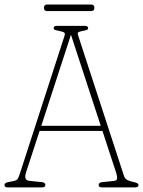

<svg xmlns="http://www.w3.org/2000/svg" viewBox="-24 -812 620 832"><path d="M172.5 -10.5Q172.5 0 158.5 0H9Q-4.5 0 -4.5 -10.5Q-4.5 -20 12.5 -23L35 -27.5Q49 -30 53.8 -38.8Q58.5 -47.5 64.5 -67L254.5 -653.5Q259 -666.5 255 -670.2Q251 -674 236.5 -677Q223 -679.5 215.8 -681.8Q208.5 -684 208.5 -689.5Q208.5 -700 222.5 -700H343.5Q358 -700 358 -689.5Q358 -684.5 351 -682Q344 -679.5 330.5 -677Q319 -675 315 -672Q311 -669 314.5 -658.5L513.5 -49Q517.5 -37.5 527.2 -32.2Q537 -27 555 -23Q576 -19.5 576 -10.5Q576 0 561.5 0H417.5Q403.5 0 403.5 -10.5Q403.5 -22 421 -23L469.5 -28Q481.5 -29 483.2 -37.2Q485 -45.5 479.5 -63L420 -244.5H147.5L89.5 -67Q83 -47.5 86.8 -38.2Q90.5 -29 106.5 -28L155.5 -23Q172.5 -22 172.5 -10.5ZM155 -267H412.5L283.5 -661.5ZM166.5 -778Q166.5 -792.5 180.5 -792.5H370.5Q385 -792.5 385 -778Q385 -764 370.5 -764H180.5Q166.5 -764 166.5 -778Z"/></svg>

Font: Fraunces 144pt S100 Thin
Style: Regular
Weight: 100
Version: Version 1.000; ttfautohint (v1.8.3)